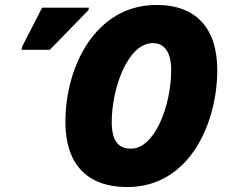

<svg xmlns="http://www.w3.org/2000/svg" viewBox="-20 -745 916 775"><path d="M494 10C747 10 857 -251 857 -462C857 -626 776 -725 612 -725C365 -725 244 -476 244 -253C244 -87 327 10 494 10ZM67 -544H181L337 -704L339 -714H150L70 -558ZM509 -145C457 -145 431 -177 431 -253C431 -387 495 -571 597 -571C645 -571 671 -532 671 -463C671 -317 604 -145 509 -145Z"/></svg>

Font: Noto Sans SemiCondensed Black
Style: Italic
Weight: 900
Width: 4
Italic angle: -12°
Designer: Monotype Design Team
Foundry: Monotype Imaging Inc.
Version: Version 2.013